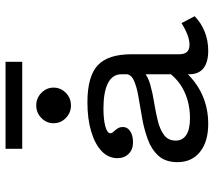

<svg xmlns="http://www.w3.org/2000/svg" viewBox="-60 -704 775 696"><g transform="rotate(-90 328.0 -355.5)"><path d="M294.4 -486.3Q267.7 -486.3 248.8 -504.8Q229.8 -523.4 229.8 -549.2Q229.8 -575 248.8 -593.5Q267.7 -612.1 294.4 -612.1Q321 -612.1 339.9 -593.5Q358.9 -575 358.9 -549.2Q358.9 -523.4 339.9 -504.8Q321 -486.3 294.4 -486.3ZM407.3 -206.5V-303.2Q407.3 -335.5 375.4 -352Q343.5 -368.5 283.1 -368.5Q243.5 -368.5 218.5 -361.7Q193.5 -354.8 193.5 -343.5Q193.5 -337.9 199.2 -331.9Q204.8 -325.8 210.5 -317.7Q216.1 -309.7 216.1 -297.6Q216.1 -281.5 200.8 -271.4Q185.5 -261.3 160.5 -261.3Q134.7 -261.3 119 -277Q103.2 -292.7 103.2 -317.7Q103.2 -350.8 128.6 -375Q154 -399.2 199.6 -412.9Q245.2 -426.6 305.6 -426.6Q399.2 -426.6 439.5 -389.5Q479.8 -352.4 479.8 -266.9V-206.5ZM227.4 11.3Q162.9 11.3 125.8 -18.5Q88.7 -48.4 88.7 -100Q88.7 -143.5 111.7 -169Q134.7 -194.4 171 -207.7Q207.3 -221 248 -228.2Q288.7 -235.5 325 -241.5Q361.3 -247.6 384.7 -258.1Q408.1 -268.5 408.1 -289.5L416.9 -223.4Q400 -207.3 369.8 -198.8Q339.5 -190.3 304.4 -184.7Q269.4 -179 238.3 -171.4Q207.3 -163.7 187.1 -148.8Q166.9 -133.9 166.9 -106.5Q166.9 -81.5 187.5 -68.1Q208.1 -54.8 247.6 -54.8Q300.8 -54.8 344.8 -75.4Q388.7 -96 417.7 -137.9L418.5 -74.2Q379.8 -31.5 331.9 -10.1Q283.9 11.3 227.4 11.3ZM479.8 -94.4Q479.8 -75 488.3 -65.7Q496.8 -56.5 514.5 -56.5Q530.6 -56.5 550.8 -64.1Q571 -71.8 592.7 -85.5L617.7 -37.9Q592.7 -13.7 560.9 -1.2Q529 11.3 492.7 11.3Q450.8 11.3 429 -6Q407.3 -23.4 407.3 -57.3V-206.5H479.8ZM137.1 -662.9V-723.4H452.4V-662.9Z"/></g></svg>

Font: Playfair 5pt SemiExpanded Light
Style: Regular
Weight: 300
Width: 6
Designer: Claus Eggers Sørensen
Foundry: Claus Eggers Sørensen
Version: Version 2.203